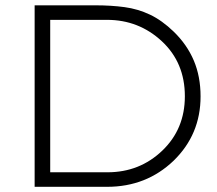

<svg xmlns="http://www.w3.org/2000/svg" viewBox="-20 -720 836 740"><path d="M393 0H113.5V-699.5H347.5Q408.5 -699.5 460.2 -692.5Q512 -685.5 558.2 -663.5Q604.5 -641.5 649.5 -598Q701 -548 727 -486.5Q753 -425 753 -348.5Q753 -201.5 649 -100.5Q544 0 393 0ZM394.5 -56Q518 -56 605.2 -139.2Q692.5 -222.5 692.5 -349Q692.5 -478.5 603.8 -561Q515 -643.5 392.5 -643.5H173.5V-56Z"/></svg>

Font: Argentum Novus Light
Style: Regular
Weight: 300
Designer: Julieta Ulanovsky (font) & Cristiano Sobral (main changes)
Foundry: Julieta Ulanovsky (font) & Cristiano Sobral (main changes)
Version: Version 3.00;November 27, 2020;FontCreator 13.0.0.2655 64-bi